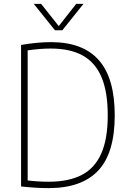

<svg xmlns="http://www.w3.org/2000/svg" viewBox="-20 -964 665 989"><path d="M88.5 -3.5V-732.5Q172 -747 243 -747Q407 -747 489 -654.2Q571 -561.5 571 -370Q571 -176 486 -85.5Q401 5 230.5 5Q165 5 88.5 -3.5ZM535 -370Q535 -490 503.2 -565.8Q471.5 -641.5 406.5 -677.8Q341.5 -714 240.5 -714Q187.5 -714 122.5 -704.5V-34.5Q174 -28 231.5 -28Q334.5 -28 401.5 -63Q468.5 -98 501.8 -173.5Q535 -249 535 -370ZM372.5 -944H410L301 -808H263L154 -944H192L282.5 -829.5Z"/></svg>

Font: Encode Sans Semi Condensed Thin
Style: Regular
Weight: 250
Width: 4
Designer: Multiple Designers
Foundry: Impallari Type
Version: Version 2.000